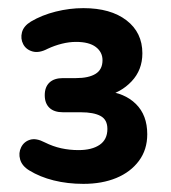

<svg xmlns="http://www.w3.org/2000/svg" viewBox="-20 -729 420 472"><path d="M185 -277Q146 -277 112 -285.5Q78 -294 52 -310Q34 -321 29.5 -337Q25 -353 32 -367Q39 -381 54 -385.5Q69 -390 90 -379Q110 -369 130.5 -364.5Q151 -360 173 -360Q206 -360 225 -373Q244 -386 244 -412Q244 -435 227 -444Q210 -453 179 -453H135Q113 -453 101.5 -464Q90 -475 90 -495Q90 -515 101.5 -526Q113 -537 135 -537H167Q198 -537 215 -547.5Q232 -558 232 -581Q232 -601 215.5 -613.5Q199 -626 167 -626Q150 -626 132 -621.5Q114 -617 97 -609Q76 -598 60 -602.5Q44 -607 37 -620.5Q30 -634 34 -649.5Q38 -665 56 -676Q83 -692 117 -700.5Q151 -709 185 -709Q252 -709 291 -679Q330 -649 330 -598Q330 -557 303.5 -529Q277 -501 239 -493V-505Q286 -501 314 -473.5Q342 -446 342 -399Q342 -361 321.5 -333.5Q301 -306 266 -291.5Q231 -277 185 -277Z"/></svg>

Font: Nunito ExtraLight
Style: Regular
Weight: 200
Designer: Vernon Adams
Foundry: Vernon Adams
Version: Version 3.602